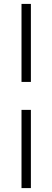

<svg xmlns="http://www.w3.org/2000/svg" viewBox="-20 -760 268 982"><path d="M90 -341V-740H138V-341ZM90 202V-198H138V202Z"/></svg>

Font: Lexend Deca ExtraLight
Style: Regular
Weight: 200
Designer: Bonnie Shaver-Troup, Thomas Jockin
Foundry: Lexend
Version: Version 1.008; ttfautohint (v1.8.4.7-5d5b)